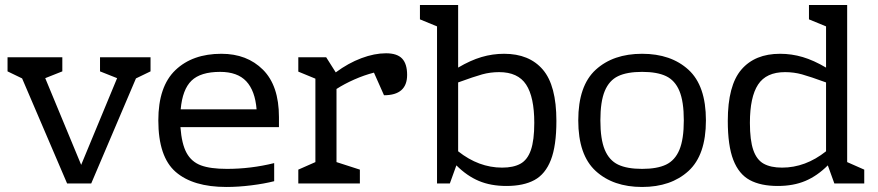

<svg xmlns="http://www.w3.org/2000/svg" viewBox="-20 -730 3494 764"><path d="M579 -502V-446L521 -418L343 0H247L68 -418L10 -446V-502H228V-446L160 -419L303 -74L446 -419L378 -446V-502Z M1090 -264V-224H698Q703 -157 722.5 -121.5Q742 -86 779.5 -72Q817 -58 883 -58Q978 -58 1071 -81V-9Q1032 1 980 7.5Q928 14 881 14Q748 14 679 -46Q610 -106 610 -251Q610 -386 678 -451Q746 -516 861 -516Q963 -516 1026.5 -452.5Q1090 -389 1090 -264ZM699 -295H1001Q995 -369 960 -406.5Q925 -444 856 -444Q778 -444 742 -409Q706 -374 699 -295Z M1600 -432Q1600 -351 1508 -351L1468 -441Q1429 -431 1389.5 -413.5Q1350 -396 1319 -376V-85L1412 -55V0H1167V-55L1235 -85V-417L1167 -445V-502H1278L1316 -442Q1366 -479 1418 -498.5Q1470 -518 1516 -518Q1560 -518 1580 -497Q1600 -476 1600 -432Z M2194 -249Q2194 -150 2172 -93.5Q2150 -37 2106.5 -13.5Q2063 10 1995 10Q1933 10 1885.5 -10Q1838 -30 1796 -72L1770 0H1719V-625L1651 -653V-710H1803V-461Q1852 -490 1896 -503Q1940 -516 1986 -516Q2086 -516 2140 -453Q2194 -390 2194 -249ZM2106 -241Q2106 -344 2073.5 -393.5Q2041 -443 1966 -443Q1931 -443 1898.5 -434Q1866 -425 1803 -402V-128Q1885 -63 1978 -63Q2023 -63 2051 -78.5Q2079 -94 2092.5 -133Q2106 -172 2106 -241Z M2789 -251Q2789 -113 2719.5 -49.5Q2650 14 2535 14Q2420 14 2350.5 -49.5Q2281 -113 2281 -251Q2281 -389 2350.5 -452.5Q2420 -516 2535 -516Q2650 -516 2719.5 -452.5Q2789 -389 2789 -251ZM2369 -251Q2369 -176 2386.5 -134Q2404 -92 2439.5 -75Q2475 -58 2535 -58Q2595 -58 2630.5 -75Q2666 -92 2683.5 -134Q2701 -176 2701 -251Q2701 -326 2683.5 -368Q2666 -410 2630.5 -427Q2595 -444 2535 -444Q2475 -444 2439.5 -427Q2404 -410 2386.5 -368Q2369 -326 2369 -251Z M3419 -55V0H3300L3274 -72Q3232 -30 3184.5 -10Q3137 10 3075 10Q3007 10 2963.5 -13.5Q2920 -37 2898 -93.5Q2876 -150 2876 -249Q2876 -390 2930 -453Q2984 -516 3084 -516Q3130 -516 3174 -503Q3218 -490 3267 -461V-625L3199 -653V-710H3351V-85ZM3092 -63Q3185 -63 3267 -128V-402Q3204 -425 3171.5 -434Q3139 -443 3104 -443Q3029 -443 2996.5 -393.5Q2964 -344 2964 -241Q2964 -172 2977.5 -133Q2991 -94 3019 -78.5Q3047 -63 3092 -63Z"/></svg>

Font: Rhodium Libre
Style: Regular
Weight: 400
Designer: James Puckett
Foundry: Dunwich Type Founders
Version: Version 1.001; ttfautohint (v1.3)